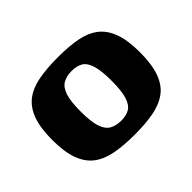

<svg xmlns="http://www.w3.org/2000/svg" viewBox="-96 -560 721 721"><g transform="rotate(-45 265.0 -199.0)"><path d="M266 6Q209 6 165 -2Q121 -10 91.5 -32Q62 -54 47 -94.5Q32 -135 32 -199Q32 -263 47 -303.5Q62 -344 91.5 -366Q121 -388 165 -396Q209 -404 266 -404Q324 -404 367 -396Q410 -388 439 -366Q468 -344 483 -303.5Q498 -263 498 -199Q498 -135 483 -94Q468 -53 438.5 -31.5Q409 -10 366 -2Q323 6 266 6ZM266 -67Q294 -67 311.5 -77.5Q329 -88 338 -116.5Q347 -145 347 -199Q347 -253 338 -281.5Q329 -310 311.5 -320.5Q294 -331 266 -331Q240 -331 221 -320.5Q202 -310 192.5 -281.5Q183 -253 183 -199Q183 -145 192.5 -116.5Q202 -88 221 -77.5Q240 -67 266 -67Z"/></g></svg>

Font: Genos Thin
Style: Bold
Weight: 700
Version: Version 1.010